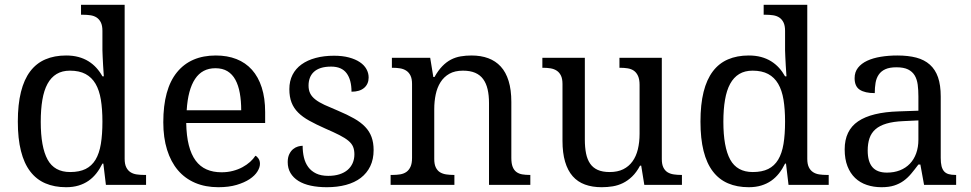

<svg xmlns="http://www.w3.org/2000/svg" viewBox="-20 -780 4097 810"><path d="M505.9 -109.9Q505.9 -87.9 512.5 -74.5Q519 -61 530.3 -53.7Q541.5 -46.4 556.4 -44.2Q571.3 -42 587.9 -42H596.2V0H426.8L416 -89.8H412.1Q400.9 -66.9 386.5 -48.6Q372.1 -30.3 353.5 -17.3Q335 -4.4 311.5 2.7Q288.1 9.8 258.8 9.8Q209.5 9.8 171.4 -6.6Q133.3 -22.9 107.4 -56.9Q81.5 -90.8 68.4 -143.1Q55.2 -195.3 55.2 -267.1Q55.2 -339.4 68.4 -392.1Q81.5 -444.8 107.4 -479Q133.3 -513.2 171.4 -529.5Q209.5 -545.9 258.8 -545.9Q287.6 -545.9 311 -539.6Q334.5 -533.2 353.3 -521.5Q372.1 -509.8 386.7 -493.7Q401.4 -477.5 412.1 -458H418Q416.5 -482.4 415 -503.9Q414.1 -522.5 413.1 -540.8Q412.1 -559.1 412.1 -567.9V-649.9Q412.1 -671.9 405.5 -685.3Q398.9 -698.7 387.7 -706.1Q376.5 -713.4 361.6 -715.6Q346.7 -717.8 330.1 -717.8H321.8V-759.8H505.9ZM275.9 -54.2Q314.9 -54.2 341.1 -67.1Q367.2 -80.1 383.1 -106.4Q398.9 -132.8 405.5 -172.9Q412.1 -212.9 412.1 -267.1Q412.1 -319.3 405.5 -359.4Q398.9 -399.4 383.1 -426.5Q367.2 -453.6 340.8 -467.8Q314.5 -481.9 274.9 -481.9Q242.2 -481.9 218.8 -467.8Q195.3 -453.6 180.4 -426.3Q165.5 -398.9 158.7 -358.6Q151.9 -318.4 151.9 -266.1Q151.9 -159.7 180.7 -106.9Q209.5 -54.2 275.9 -54.2Z M888.7 -492.2Q833 -492.2 803 -447Q772.9 -401.9 767.6 -314.9H997.6Q997.6 -354.5 991.7 -387.2Q985.8 -419.9 973.1 -443.4Q960.4 -466.8 939.7 -479.5Q918.9 -492.2 888.7 -492.2ZM900.9 9.8Q846.7 9.8 803.5 -8.5Q760.3 -26.9 730.5 -62Q700.7 -97.2 684.8 -148.2Q668.9 -199.2 668.9 -264.2Q668.9 -404.3 726.6 -475.1Q784.2 -545.9 890.6 -545.9Q939 -545.9 977.5 -530.8Q1016.1 -515.6 1043 -485.6Q1069.8 -455.6 1084.2 -410.9Q1098.6 -366.2 1098.6 -307.1V-261.2H765.6Q766.6 -206.5 776.6 -167.2Q786.6 -127.9 805.4 -102.5Q824.2 -77.1 851.6 -65.2Q878.9 -53.2 914.6 -53.2Q940.4 -53.2 962.6 -59.1Q984.9 -64.9 1002.9 -74.7Q1021 -84.5 1034.9 -96.9Q1048.8 -109.4 1057.6 -123Q1064.5 -120.1 1070.6 -110.8Q1076.7 -101.6 1076.7 -88.9Q1076.7 -73.7 1065.9 -56.4Q1055.2 -39.1 1033.2 -24.4Q1011.2 -9.8 978.3 0Q945.3 9.8 900.9 9.8Z M1358.9 9.8Q1321.3 9.8 1290.8 3.2Q1260.3 -3.4 1238.8 -16.8Q1217.3 -30.3 1205.6 -50Q1193.8 -69.8 1193.8 -96.2Q1193.8 -116.2 1200.4 -129.6Q1207 -143.1 1216.6 -150.9Q1226.1 -158.7 1237.1 -161.9Q1248 -165 1256.8 -165Q1256.8 -138.7 1262.2 -115.7Q1267.6 -92.8 1280.3 -75.4Q1293 -58.1 1313.7 -48.1Q1334.5 -38.1 1364.7 -38.1Q1391.6 -38.1 1412.1 -44.7Q1432.6 -51.3 1446.5 -63.2Q1460.4 -75.2 1467.8 -92Q1475.1 -108.9 1475.1 -128.9Q1475.1 -147.5 1469.5 -160.9Q1463.9 -174.3 1450 -186Q1436 -197.8 1412.1 -210Q1388.2 -222.2 1352.1 -237.8Q1313.5 -254.9 1284.9 -270.8Q1256.3 -286.6 1237.8 -305.2Q1219.2 -323.7 1210 -347.4Q1200.7 -371.1 1200.7 -403.8Q1200.7 -438 1214.1 -464.4Q1227.5 -490.7 1252.4 -508.5Q1277.3 -526.4 1312 -535.6Q1346.7 -544.9 1389.2 -544.9Q1424.8 -544.9 1452.1 -537.6Q1479.5 -530.3 1498 -517.8Q1516.6 -505.4 1525.9 -488.5Q1535.2 -471.7 1535.2 -453.1Q1535.2 -425.8 1516.4 -409.4Q1497.6 -393.1 1462.9 -393.1Q1462.9 -443.4 1442.1 -471.2Q1421.4 -499 1377 -499Q1351.6 -499 1333.5 -493.2Q1315.4 -487.3 1304 -476.6Q1292.5 -465.8 1287.1 -451.2Q1281.7 -436.5 1281.7 -418.9Q1281.7 -399.9 1288.6 -386Q1295.4 -372.1 1310.3 -360.4Q1325.2 -348.6 1348.9 -337.6Q1372.6 -326.7 1405.8 -313Q1445.3 -296.4 1473.6 -280.3Q1502 -264.2 1520.3 -245.1Q1538.6 -226.1 1547.4 -202.1Q1556.2 -178.2 1556.2 -147Q1556.2 -107.9 1542 -78.6Q1527.8 -49.3 1502 -29.5Q1476.1 -9.8 1439.7 0Q1403.3 9.8 1358.9 9.8Z M1897 -42V0H1627.9V-42H1636.2Q1653.3 -42 1668.2 -44.4Q1683.1 -46.9 1694.1 -54.4Q1705.1 -62 1711.7 -76.2Q1718.3 -90.3 1718.3 -113.8V-425.8Q1718.3 -447.8 1711.7 -461.2Q1705.1 -474.6 1693.8 -481.9Q1682.6 -489.3 1667.7 -491.7Q1652.8 -494.1 1636.2 -494.1H1633.3V-536.1H1794.9L1808.1 -455.1H1813Q1828.6 -482.9 1845.9 -500.7Q1863.3 -518.6 1882.6 -528.6Q1901.9 -538.6 1923.6 -542.2Q1945.3 -545.9 1969.2 -545.9Q2008.8 -545.9 2039.8 -534.4Q2070.8 -522.9 2092.5 -499.3Q2114.3 -475.6 2125.7 -438.5Q2137.2 -401.4 2137.2 -350.1V-113.8Q2137.2 -90.3 2142.8 -76.2Q2148.4 -62 2158.7 -54.4Q2168.9 -46.9 2183.1 -44.4Q2197.3 -42 2213.9 -42H2217.3V0H2043V-345.2Q2043 -377.9 2037.1 -403.3Q2031.2 -428.7 2018.3 -446.3Q2005.4 -463.9 1984.4 -472.9Q1963.4 -481.9 1933.1 -481.9Q1898.9 -481.9 1875.7 -468.8Q1852.5 -455.6 1838.4 -433.1Q1824.2 -410.6 1818.1 -381.3Q1812 -352.1 1812 -319.8V-108.9Q1812 -86.9 1818.6 -73.5Q1825.2 -60.1 1836.4 -53.2Q1847.7 -46.4 1862.5 -44.2Q1877.4 -42 1894 -42Z M2772 -108.9Q2772 -86.9 2778.6 -73.5Q2785.2 -60.1 2796.4 -53.2Q2807.6 -46.4 2822.5 -44.2Q2837.4 -42 2854 -42H2856.9V0H2698.2L2685.1 -81.1H2680.2Q2665 -52.7 2646.7 -35.2Q2628.4 -17.6 2607.9 -7.6Q2587.4 2.4 2564.9 6.1Q2542.5 9.8 2518.1 9.8Q2478.5 9.8 2447.8 -1.5Q2417 -12.7 2396 -36.6Q2375 -60.5 2364 -97.7Q2353 -134.8 2353 -186V-425.8Q2353 -447.8 2346.4 -461.2Q2339.8 -474.6 2328.6 -481.9Q2317.4 -489.3 2302.5 -491.7Q2287.6 -494.1 2271 -494.1H2268.1V-536.1H2447.3V-190.9Q2447.3 -158.2 2452.4 -132.8Q2457.5 -107.4 2469.5 -89.8Q2481.4 -72.3 2501.7 -63.2Q2522 -54.2 2552.2 -54.2Q2585.4 -54.2 2609.1 -65.9Q2632.8 -77.6 2648.2 -98.9Q2663.6 -120.1 2670.9 -149.9Q2678.2 -179.7 2678.2 -215.8V-421.9Q2678.2 -445.3 2671.6 -459.7Q2665 -474.1 2654.1 -481.7Q2643.1 -489.3 2628.2 -491.7Q2613.3 -494.1 2596.2 -494.1H2593.3V-536.1H2772Z M3385.7 -109.9Q3385.7 -87.9 3392.3 -74.5Q3398.9 -61 3410.2 -53.7Q3421.4 -46.4 3436.3 -44.2Q3451.2 -42 3467.8 -42H3476.1V0H3306.6L3295.9 -89.8H3292Q3280.8 -66.9 3266.4 -48.6Q3252 -30.3 3233.4 -17.3Q3214.8 -4.4 3191.4 2.7Q3168 9.8 3138.7 9.8Q3089.4 9.8 3051.3 -6.6Q3013.2 -22.9 2987.3 -56.9Q2961.4 -90.8 2948.2 -143.1Q2935.1 -195.3 2935.1 -267.1Q2935.1 -339.4 2948.2 -392.1Q2961.4 -444.8 2987.3 -479Q3013.2 -513.2 3051.3 -529.5Q3089.4 -545.9 3138.7 -545.9Q3167.5 -545.9 3190.9 -539.6Q3214.4 -533.2 3233.2 -521.5Q3252 -509.8 3266.6 -493.7Q3281.2 -477.5 3292 -458H3297.9Q3296.4 -482.4 3294.9 -503.9Q3293.9 -522.5 3293 -540.8Q3292 -559.1 3292 -567.9V-649.9Q3292 -671.9 3285.4 -685.3Q3278.8 -698.7 3267.6 -706.1Q3256.3 -713.4 3241.5 -715.6Q3226.6 -717.8 3210 -717.8H3201.7V-759.8H3385.7ZM3155.8 -54.2Q3194.8 -54.2 3220.9 -67.1Q3247.1 -80.1 3262.9 -106.4Q3278.8 -132.8 3285.4 -172.9Q3292 -212.9 3292 -267.1Q3292 -319.3 3285.4 -359.4Q3278.8 -399.4 3262.9 -426.5Q3247.1 -453.6 3220.7 -467.8Q3194.3 -481.9 3154.8 -481.9Q3122.1 -481.9 3098.6 -467.8Q3075.2 -453.6 3060.3 -426.3Q3045.4 -398.9 3038.6 -358.6Q3031.7 -318.4 3031.7 -266.1Q3031.7 -159.7 3060.5 -106.9Q3089.4 -54.2 3155.8 -54.2Z M3640.6 -145Q3640.6 -98.1 3660.4 -75Q3680.2 -51.8 3721.7 -51.8Q3752 -51.8 3776.6 -61.5Q3801.3 -71.3 3818.6 -89.4Q3835.9 -107.4 3845.2 -133.3Q3854.5 -159.2 3854.5 -190.9V-272L3790.5 -269Q3748 -267.1 3719.5 -258.5Q3690.9 -250 3673.3 -234.6Q3655.8 -219.2 3648.2 -196.8Q3640.6 -174.3 3640.6 -145ZM3761.7 -496.1Q3732.9 -496.1 3715.1 -488Q3697.3 -480 3687.3 -465.3Q3677.2 -450.7 3673.8 -430.7Q3670.4 -410.6 3670.4 -387.2Q3628.9 -387.2 3607.2 -401.4Q3585.4 -415.5 3585.4 -450.2Q3585.4 -476.1 3599.6 -494.1Q3613.8 -512.2 3638.4 -523.7Q3663.1 -535.2 3695.8 -540.5Q3728.5 -545.9 3765.6 -545.9Q3811.5 -545.9 3845.7 -536.9Q3879.9 -527.8 3902.8 -507.3Q3925.8 -486.8 3937.3 -453.9Q3948.7 -420.9 3948.7 -373V-113.8Q3948.7 -92.8 3952.1 -79.1Q3955.6 -65.4 3962.9 -57.1Q3970.2 -48.8 3982.2 -45.4Q3994.1 -42 4010.7 -42H4013.7V0H3878.4L3862.8 -85.9H3854.5Q3838.9 -64.9 3824.2 -47.4Q3809.6 -29.8 3792 -17.1Q3774.4 -4.4 3752.2 2.7Q3730 9.8 3698.7 9.8Q3665.5 9.8 3637 0.2Q3608.4 -9.3 3587.6 -29.1Q3566.9 -48.8 3555.2 -78.9Q3543.5 -108.9 3543.5 -149.9Q3543.5 -229.5 3600.1 -268.1Q3656.7 -306.6 3771.5 -310.1L3854.5 -313V-373Q3854.5 -399.9 3851.6 -422.6Q3848.6 -445.3 3838.9 -461.7Q3829.1 -478 3810.8 -487.1Q3792.5 -496.1 3761.7 -496.1Z"/></svg>

Font: Sahl Naskh
Style: Regular
Weight: 400
Designer: Pascal Zoghbi
Version: Version 1.001